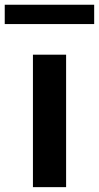

<svg xmlns="http://www.w3.org/2000/svg" viewBox="-58 -770 408 790"><path d="M77.5 0V-545H214V0ZM-38.5 -671V-750.5H329.5V-671Z"/></svg>

Font: Encode Sans Expanded SemiBold
Style: Regular
Weight: 600
Width: 7
Designer: Multiple Designers
Foundry: Impallari Type
Version: Version 3.000; ttfautohint (v1.8.3) -l 8 -r 50 -G 200 -x 14 